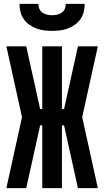

<svg xmlns="http://www.w3.org/2000/svg" viewBox="-20 -975 540 995"><path d="M13 0 94 -368 13 -735H116L188 -410H199V-735H301V-410H312L384 -735H487L406 -368L487 0H384L312 -325H301V0H199V-325H188L116 0ZM250 -815Q229 -815 208.5 -817.5Q188 -820 168.5 -827.5Q149 -835 132 -847Q115 -859 103 -876Q91 -893 86 -913.5Q81 -934 81 -955H179Q179 -942 184 -929.5Q189 -917 200 -909.5Q211 -902 224 -899Q237 -896 250 -896Q263 -896 276 -899Q289 -902 300 -909.5Q311 -917 316 -929.5Q321 -942 321 -955H419Q419 -934 414 -913.5Q409 -893 397 -876Q385 -859 368 -847Q351 -835 331.5 -827.5Q312 -820 291.5 -817.5Q271 -815 250 -815Z"/></svg>

Font: Iosevka Curly Heavy
Style: Regular
Weight: 900
Monospace: yes
Designer: Belleve Invis
Foundry: Belleve Invis
Version: Version 22.1.2; ttfautohint (v1.8.4)